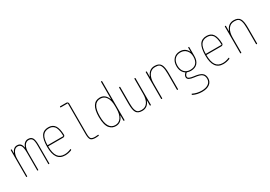

<svg xmlns="http://www.w3.org/2000/svg" viewBox="29 -1837 4442 3153"><g transform="rotate(-30 2250.0 -260.0)"><path d="M35.2 -9.8V-509.8Q35.2 -519.5 44.9 -519.5Q54.7 -519.5 54.7 -509.8V-446.3Q54.7 -445.3 55.7 -445.3Q57.6 -445.3 57.6 -446.3Q93.8 -530.3 160.2 -530.3Q202.1 -530.3 225.1 -507.8Q248 -485.4 256.8 -434.6Q256.8 -433.6 257.8 -433.6Q259.8 -433.6 259.8 -434.6Q292 -529.3 370.1 -530.3Q427.7 -530.3 451.2 -491.7Q474.6 -453.1 474.6 -360.4V-9.8Q474.6 0 464.8 0Q455.1 0 455.1 -9.8V-360.4Q455.1 -449.2 435.1 -479.5Q415 -509.8 370.1 -509.8Q322.3 -509.8 293.5 -463.4Q264.6 -417 264.6 -339.8V-9.8Q264.6 0 254.9 0Q245.1 0 245.1 -9.8V-339.8Q245.1 -439.5 224.6 -474.6Q204.1 -509.8 160.2 -509.8Q114.3 -509.8 84.5 -460Q54.7 -410.2 54.7 -330.1V-9.8Q54.7 0 44.9 0Q35.2 0 35.2 -9.8Z M753.9 -509.8Q675.8 -509.8 638.7 -456.5Q601.6 -403.3 598.6 -286.1Q598.6 -280.3 604.5 -280.3H892.6Q898.4 -280.3 899.4 -285.2Q898.4 -356.4 885.7 -403.3Q873 -450.2 851.1 -472.2Q829.1 -494.1 806.6 -502Q784.2 -509.8 753.9 -509.8ZM768.6 9.8Q578.1 9.8 579.1 -259.8Q579.1 -399.4 621.1 -464.8Q663.1 -530.3 753.9 -530.3Q835.9 -530.3 875.5 -473.6Q915 -417 918.9 -294.9Q919.9 -281.2 909.2 -270.5Q898.4 -259.8 883.8 -259.8H604.5Q599.6 -259.8 598.6 -255.9Q599.6 -129.9 641.1 -69.8Q682.6 -9.8 768.6 -9.8Q828.1 -9.8 887.7 -36.1Q891.6 -38.1 895.5 -36.1Q899.4 -34.2 899.4 -30.3Q899.4 -19.5 888.7 -13.7Q829.1 9.8 768.6 9.8Z M1099.6 -710Q1089.8 -710 1089.8 -720.2Q1089.8 -730.5 1099.6 -730.5H1214.8Q1229.5 -730.5 1239.7 -720.2Q1250 -710 1250 -695.3V-129.9Q1250 -52.7 1268.6 -31.2Q1287.1 -9.8 1345.7 -9.8Q1367.2 -9.8 1401.4 -13.7Q1405.3 -14.6 1407.7 -11.7Q1410.2 -8.8 1410.2 -4.9Q1410.2 3.9 1400.4 5.9Q1364.3 9.8 1345.7 9.8Q1277.3 9.8 1253.9 -18.1Q1230.5 -45.9 1230.5 -129.9V-705.1Q1230.5 -710 1224.6 -710Z M1730.5 -509.8Q1580.1 -509.8 1580.1 -259.8Q1580.1 -136.7 1618.2 -73.2Q1656.2 -9.8 1730.5 -9.8Q1800.8 -9.8 1840.3 -69.3Q1879.9 -128.9 1879.9 -235.4V-285.2Q1879.9 -391.6 1840.3 -450.7Q1800.8 -509.8 1730.5 -509.8ZM1730.5 9.8Q1697.3 9.8 1669.9 -1.5Q1642.6 -12.7 1616.2 -40.5Q1589.8 -68.4 1574.7 -124Q1559.6 -179.7 1559.6 -259.8Q1559.6 -529.3 1730.5 -530.3Q1834 -530.3 1877 -415Q1877 -413.1 1878.9 -413.1Q1879.9 -413.1 1879.9 -414.1V-740.2Q1879.9 -750 1890.1 -750Q1900.4 -750 1900.4 -740.2V-9.8Q1900.4 0 1890.1 0Q1879.9 0 1879.9 -9.8V-106.4Q1879.9 -107.4 1878.9 -107.4Q1877 -107.4 1877 -105.5Q1834 9.8 1730.5 9.8Z M2230.5 9.8Q2151.4 9.8 2120.6 -36.1Q2089.8 -82 2089.8 -200.2V-509.8Q2089.8 -519.5 2100.1 -519.5Q2110.4 -519.5 2110.4 -509.8V-200.2Q2110.4 -121.1 2124 -79.1Q2137.7 -37.1 2161.6 -23.4Q2185.5 -9.8 2230.5 -9.8Q2301.8 -9.8 2340.8 -67.4Q2379.9 -125 2379.9 -230.5V-509.8Q2379.9 -519.5 2390.1 -519.5Q2400.4 -519.5 2400.4 -509.8V-9.8Q2400.4 0 2390.1 0Q2379.9 0 2379.9 -9.8V-101.6Q2379.9 -102.5 2378.9 -102.5Q2377 -102.5 2377 -100.6Q2335.9 9.8 2230.5 9.8Z M2594.7 -9.8V-509.8Q2594.7 -519.5 2605 -519.5Q2615.2 -519.5 2615.2 -509.8V-415Q2615.2 -414.1 2616.2 -414.1Q2618.2 -414.1 2618.2 -416Q2662.1 -530.3 2769.5 -530.3Q2850.6 -530.3 2882.8 -481.4Q2915 -432.6 2915 -309.6V-9.8Q2915 0 2904.8 0Q2894.5 0 2894.5 -9.8V-309.6Q2894.5 -392.6 2880.4 -437.5Q2866.2 -482.4 2841.3 -496.1Q2816.4 -509.8 2769.5 -509.8Q2696.3 -509.8 2655.8 -451.2Q2615.2 -392.6 2615.2 -290V-9.8Q2615.2 0 2605 0Q2594.7 0 2594.7 -9.8Z M3250 -179.7Q3324.2 -179.7 3362.3 -221.7Q3400.4 -263.7 3400.4 -344.7Q3400.4 -418 3358.4 -463.9Q3316.4 -509.8 3250 -509.8Q3179.7 -509.8 3139.6 -465.8Q3099.6 -421.9 3099.6 -344.7Q3099.6 -267.6 3139.6 -223.6Q3179.7 -179.7 3250 -179.7ZM3075.2 195.3Q3065.4 190.4 3065.4 178.7Q3065.4 174.8 3068.4 172.9Q3071.3 170.9 3075.2 171.9Q3151.4 210 3240.2 210Q3322.3 210 3368.7 176.8Q3415 143.6 3415 85Q3415 29.3 3380.4 0Q3345.7 -29.3 3244.1 -40Q3183.6 -46.9 3151.9 -63.5Q3120.1 -80.1 3120.1 -115.2Q3120.1 -148.4 3155.3 -180.7Q3159.2 -184.6 3154.3 -186.5Q3080.1 -236.3 3080.1 -344.7Q3080.1 -428.7 3126.5 -479.5Q3172.9 -530.3 3250 -530.3Q3351.6 -530.3 3397.5 -438.5Q3397.5 -436.5 3399.4 -435.5Q3400.4 -435.5 3400.4 -436.5V-509.8Q3400.4 -519.5 3410.2 -519.5Q3419.9 -519.5 3419.9 -509.8V-344.7Q3419.9 -255.9 3376 -208Q3332 -160.2 3250 -160.2Q3214.8 -160.2 3180.7 -172.9Q3175.8 -173.8 3173.8 -171.9Q3139.6 -140.6 3139.6 -115.2Q3139.6 -102.5 3145.5 -93.3Q3151.4 -84 3175.8 -74.7Q3200.2 -65.4 3246.1 -59.6Q3349.6 -47.9 3392.1 -15.1Q3434.6 17.6 3434.6 85Q3434.6 152.3 3383.3 191.4Q3332 230.5 3240.2 230.5Q3150.4 230.5 3075.2 195.3Z M3753.9 -509.8Q3675.8 -509.8 3638.7 -456.5Q3601.6 -403.3 3598.6 -286.1Q3598.6 -280.3 3604.5 -280.3H3892.6Q3898.4 -280.3 3899.4 -285.2Q3898.4 -356.4 3885.7 -403.3Q3873 -450.2 3851.1 -472.2Q3829.1 -494.1 3806.6 -502Q3784.2 -509.8 3753.9 -509.8ZM3768.6 9.8Q3578.1 9.8 3579.1 -259.8Q3579.1 -399.4 3621.1 -464.8Q3663.1 -530.3 3753.9 -530.3Q3835.9 -530.3 3875.5 -473.6Q3915 -417 3918.9 -294.9Q3919.9 -281.2 3909.2 -270.5Q3898.4 -259.8 3883.8 -259.8H3604.5Q3599.6 -259.8 3598.6 -255.9Q3599.6 -129.9 3641.1 -69.8Q3682.6 -9.8 3768.6 -9.8Q3828.1 -9.8 3887.7 -36.1Q3891.6 -38.1 3895.5 -36.1Q3899.4 -34.2 3899.4 -30.3Q3899.4 -19.5 3888.7 -13.7Q3829.1 9.8 3768.6 9.8Z M4094.7 -9.8V-509.8Q4094.7 -519.5 4105 -519.5Q4115.2 -519.5 4115.2 -509.8V-415Q4115.2 -414.1 4116.2 -414.1Q4118.2 -414.1 4118.2 -416Q4162.1 -530.3 4269.5 -530.3Q4350.6 -530.3 4382.8 -481.4Q4415 -432.6 4415 -309.6V-9.8Q4415 0 4404.8 0Q4394.5 0 4394.5 -9.8V-309.6Q4394.5 -392.6 4380.4 -437.5Q4366.2 -482.4 4341.3 -496.1Q4316.4 -509.8 4269.5 -509.8Q4196.3 -509.8 4155.8 -451.2Q4115.2 -392.6 4115.2 -290V-9.8Q4115.2 0 4105 0Q4094.7 0 4094.7 -9.8Z"/></g></svg>

Font: Rounded-L Mgen+ 2m thin
Style: Regular
Weight: 100
Designer: [Source Han Sans]
Ryoko NISHIZUKA  (kana & ideographs); Paul D. Hunt (Latin, Greek & Cyrillic); Wenlong ZHANG  (bopomofo
Version: Version 1.059.20150602